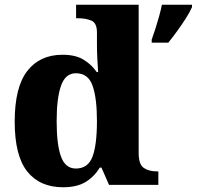

<svg xmlns="http://www.w3.org/2000/svg" viewBox="-20 -780 830 810"><path d="M246 10Q148 10 95 -56.5Q42 -123 42 -267Q42 -412 95 -480.5Q148 -549 244 -549Q299 -549 333 -528Q367 -507 388 -476H394Q392 -501 390.5 -533.5Q389 -566 389 -593V-643Q389 -683 365.5 -693Q342 -703 309 -703H301V-760H565V-134Q565 -87 586 -72Q607 -57 642 -57H648V0H440L408 -73H401Q378 -35 341.5 -12.5Q305 10 246 10ZM300 -69Q351 -69 370 -118.5Q389 -168 389 -270Q389 -366 370.5 -418.5Q352 -471 300 -471Q256 -471 237.5 -418.5Q219 -366 219 -269Q219 -169 237.5 -119Q256 -69 300 -69ZM620 -613Q627 -632 635.5 -658.5Q644 -685 651.5 -712Q659 -739 663 -760H790V-750Q781 -729 764 -702.5Q747 -676 727.5 -649Q708 -622 690 -600H620Z"/></svg>

Font: Noto Serif Tamil ExtraBold
Style: Italic
Weight: 800
Italic angle: -12°
Designer: Indian Type Foundry, Tom Grace, and the Monotype Design Team
Foundry: Monotype Imaging Inc.
Version: Version 2.003; ttfautohint (v1.8.4.7-5d5b)